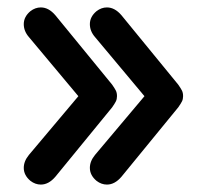

<svg xmlns="http://www.w3.org/2000/svg" viewBox="-20 -525 557 517"><path d="M44 -73Q44 -91 58 -108L191 -266L58 -425Q44 -441 44 -460Q44 -480 62 -495Q75 -505 90 -505Q111 -505 129 -484L282 -297Q289 -287 292 -281Q295 -275 295 -266Q295 -258 292 -252Q289 -246 282 -236L129 -49Q111 -28 90 -28Q75 -28 62 -38Q44 -53 44 -73ZM222 -73Q222 -91 236 -108L369 -266L236 -425Q222 -441 222 -460Q222 -480 240 -495Q253 -505 268 -505Q289 -505 307 -484L460 -297Q467 -287 470 -281Q473 -275 473 -266Q473 -258 470 -252Q467 -246 460 -236L307 -49Q289 -28 268 -28Q253 -28 240 -38Q222 -53 222 -73Z"/></svg>

Font: Kodchasan SemiBold
Style: Regular
Weight: 600
Version: Version 1.000; ttfautohint (v1.6)